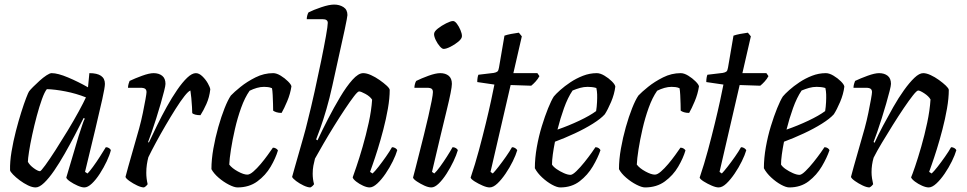

<svg xmlns="http://www.w3.org/2000/svg" viewBox="-20 -820 4229 840"><path d="M136 0Q121 0 102.5 -9Q84 -18 66.5 -31Q49 -44 37 -56.5Q25 -69 24 -75Q23 -112 30.5 -157Q38 -202 49.5 -246.5Q61 -291 73 -329Q85 -367 94.5 -391.5Q104 -416 107 -420Q112 -427 125 -440Q138 -453 153.5 -467Q169 -481 183.5 -490.5Q198 -500 206 -500Q233 -500 278 -481Q323 -462 365 -438L371 -500Q439 -500 439 -453Q439 -438 427.5 -386Q416 -334 396.5 -252.5Q377 -171 352 -68L363 -61Q372 -70 387 -90.5Q402 -111 417 -134.5Q432 -158 443 -176Q451 -176 457 -172Q463 -168 465 -163Q460 -142 447 -114.5Q434 -87 417 -60.5Q400 -34 382 -17Q364 0 349 0Q337 0 319 -8Q301 -16 286.5 -26Q272 -36 270 -43L324 -225Q333 -252 340 -273.5Q347 -295 351 -301L346 -304Q329 -270 307.5 -229Q286 -188 263 -147.5Q240 -107 217 -73.5Q194 -40 173 -20Q152 0 136 0ZM155 -71Q159 -71 178 -97Q197 -123 223 -163.5Q249 -204 276 -248.5Q303 -293 324.5 -332.5Q346 -372 356 -394Q313 -411 267 -420Q221 -429 185 -430Q175 -418 163.5 -386Q152 -354 141 -313Q130 -272 121 -230.5Q112 -189 107 -156.5Q102 -124 102 -112Q110 -97 128 -84Q146 -71 155 -71Z M610 0Q598 0 580 -8.5Q562 -17 546.5 -28Q531 -39 529 -46Q532 -59 541 -90.5Q550 -122 562.5 -166Q575 -210 589 -259Q598 -292 605 -326Q612 -360 616.5 -385.5Q621 -411 621 -417Q621 -427 615 -431.5Q609 -436 594 -436H540Q540 -444 542.5 -453Q545 -462 547 -466Q570 -477 601.5 -488.5Q633 -500 652 -500Q675 -500 689.5 -488.5Q704 -477 704 -453Q704 -445 698 -421.5Q692 -398 683 -366.5Q674 -335 663.5 -302Q653 -269 643.5 -241.5Q634 -214 628 -199L631 -196Q647 -230 667 -271Q687 -312 709.5 -352.5Q732 -393 755 -426.5Q778 -460 799 -480Q820 -500 837 -500Q851 -500 865.5 -486Q880 -472 889.5 -455Q899 -438 900 -429Q896 -394 883 -365Q870 -336 857 -316Q844 -316 834.5 -318.5Q825 -321 821 -325Q821 -333 820 -352Q819 -371 817 -391.5Q815 -412 813 -424Q804 -421 787 -399.5Q770 -378 748.5 -344Q727 -310 704.5 -271.5Q682 -233 662 -196Q642 -159 629 -132Q625 -117 622.5 -100Q620 -83 620 -64Q620 -39 626 -14Q624 -11 620 -7Q616 -3 610 0Z M1019 0Q1005 0 981.5 -12Q958 -24 936.5 -42.5Q915 -61 905 -80Q905 -122 913.5 -170Q922 -218 935 -264Q948 -310 962.5 -346.5Q977 -383 990 -402Q1004 -417 1032.5 -440Q1061 -463 1098 -481.5Q1135 -500 1175 -500Q1190 -500 1208 -489Q1226 -478 1240 -464Q1254 -450 1255 -442Q1250 -409 1236.5 -377Q1223 -345 1212 -326Q1199 -326 1189.5 -329Q1180 -332 1175 -336Q1175 -346 1174.5 -365.5Q1174 -385 1173 -404.5Q1172 -424 1170 -434Q1161 -438 1152 -439Q1143 -440 1135 -440Q1120 -440 1104 -435.5Q1088 -431 1072 -423Q1051 -393 1035 -348.5Q1019 -304 1008 -256Q997 -208 990.5 -166.5Q984 -125 983 -100Q995 -84 1020.5 -70Q1046 -56 1062 -56Q1073 -56 1088.5 -69.5Q1104 -83 1120.5 -102.5Q1137 -122 1151 -141.5Q1165 -161 1174 -174Q1182 -174 1188 -170Q1194 -166 1196 -162Q1186 -128 1164 -90.5Q1142 -53 1106 -26.5Q1070 0 1019 0Z M1338 0Q1326 0 1308 -8.5Q1290 -17 1275.5 -28Q1261 -39 1258 -46Q1261 -58 1269 -85.5Q1277 -113 1287 -148.5Q1297 -184 1307.5 -220.5Q1318 -257 1325 -287Q1341 -350 1356.5 -420Q1372 -490 1385 -553.5Q1398 -617 1406 -662Q1414 -707 1414 -720Q1414 -736 1392 -736H1322Q1322 -744 1324.5 -753Q1327 -762 1330 -766Q1352 -777 1386 -788.5Q1420 -800 1442 -800Q1465 -800 1482.5 -789Q1500 -778 1500 -754Q1500 -747 1488 -690L1434 -445Q1422 -390 1408 -342Q1394 -294 1381.5 -259.5Q1369 -225 1363 -210L1369 -206Q1389 -249 1415 -299.5Q1441 -350 1468.5 -396Q1496 -442 1522 -471Q1548 -500 1569 -500Q1584 -500 1603 -491.5Q1622 -483 1640.5 -470Q1659 -457 1671.5 -445.5Q1684 -434 1685 -427Q1685 -390 1677 -344.5Q1669 -299 1657 -253Q1645 -207 1632.5 -167Q1620 -127 1610.5 -100.5Q1601 -74 1599 -68L1610 -61Q1620 -70 1636 -90.5Q1652 -111 1668.5 -134.5Q1685 -158 1695 -176Q1703 -176 1709.5 -172Q1716 -168 1718 -163Q1712 -142 1698.5 -114.5Q1685 -87 1667 -60.5Q1649 -34 1630.5 -17Q1612 0 1597 0Q1585 0 1568.5 -7.5Q1552 -15 1538.5 -25.5Q1525 -36 1523 -44Q1527 -55 1539.5 -91.5Q1552 -128 1566.5 -178Q1581 -228 1593 -282.5Q1605 -337 1608 -384Q1599 -398 1579 -409Q1559 -420 1551 -420Q1545 -420 1528.5 -398.5Q1512 -377 1489 -342.5Q1466 -308 1441.5 -268.5Q1417 -229 1395 -191Q1373 -153 1358 -126Q1354 -111 1351 -95Q1348 -79 1348 -60Q1348 -36 1354 -14Q1352 -11 1348 -7Q1344 -3 1338 0Z M1867 0Q1854 0 1836.5 -8Q1819 -16 1804 -26Q1789 -36 1787 -43Q1790 -53 1797 -81Q1804 -109 1814 -148Q1824 -187 1834.5 -229.5Q1845 -272 1854 -311Q1863 -350 1868.5 -378.5Q1874 -407 1874 -417Q1874 -427 1868.5 -431.5Q1863 -436 1847 -436H1793Q1793 -444 1795.5 -453Q1798 -462 1801 -466Q1823 -477 1854.5 -488.5Q1886 -500 1906 -500Q1929 -500 1943 -488.5Q1957 -477 1957 -453Q1957 -430 1934.5 -338.5Q1912 -247 1870 -68L1880 -61Q1890 -70 1905 -90.5Q1920 -111 1935 -134.5Q1950 -158 1960 -176Q1968 -176 1974.5 -172Q1981 -168 1983 -163Q1977 -142 1964 -114.5Q1951 -87 1934 -60.5Q1917 -34 1899.5 -17Q1882 0 1867 0ZM1921 -606Q1914 -606 1904 -617.5Q1894 -629 1886.5 -644.5Q1879 -660 1879 -671Q1879 -682 1895.5 -695Q1912 -708 1932 -718Q1952 -728 1962 -728Q1970 -728 1979 -716Q1988 -704 1994.5 -688.5Q2001 -673 2001 -662Q2001 -651 1985.5 -638Q1970 -625 1951 -615.5Q1932 -606 1921 -606Z M2122 0Q2110 0 2091.5 -8Q2073 -16 2057 -26Q2041 -36 2039 -43Q2059 -102 2075.5 -163.5Q2092 -225 2105.5 -280.5Q2119 -336 2128.5 -380Q2138 -424 2143 -450L2068 -461Q2068 -472 2069.5 -480.5Q2071 -489 2073 -493L2140 -501Q2151 -503 2156 -507Q2161 -511 2163 -524L2187 -664Q2198 -668 2216 -671.5Q2234 -675 2250 -677L2263 -661L2226 -500H2331L2340 -487Q2334 -475 2323 -463Q2312 -451 2304 -445L2214 -448L2126 -68L2136 -61Q2145 -70 2161 -90.5Q2177 -111 2193.5 -134.5Q2210 -158 2220 -176Q2228 -176 2234 -172Q2240 -168 2243 -163Q2237 -142 2223.5 -114.5Q2210 -87 2192 -60.5Q2174 -34 2156 -17Q2138 0 2122 0Z M2431 0Q2417 0 2395 -12Q2373 -24 2352 -43.5Q2331 -63 2320 -84Q2320 -128 2328.5 -176Q2337 -224 2350.5 -268Q2364 -312 2378 -346.5Q2392 -381 2403 -398Q2412 -409 2431 -426Q2450 -443 2475.5 -460Q2501 -477 2530.5 -488.5Q2560 -500 2591 -500Q2606 -500 2624.5 -489Q2643 -478 2657 -464Q2671 -450 2672 -441Q2668 -408 2653.5 -374Q2639 -340 2626 -320Q2609 -301 2574 -279Q2539 -257 2495 -236.5Q2451 -216 2408 -200Q2402 -170 2398.5 -144Q2395 -118 2395 -100Q2401 -90 2415.5 -80Q2430 -70 2447 -62.5Q2464 -55 2476 -55Q2485 -55 2502 -71.5Q2519 -88 2537 -110.5Q2555 -133 2568.5 -152Q2582 -171 2585 -176Q2593 -176 2599 -172Q2605 -168 2607 -163Q2596 -130 2573.5 -92Q2551 -54 2516 -27Q2481 0 2431 0ZM2419 -253Q2468 -270 2514.5 -292Q2561 -314 2588 -334Q2589 -341 2590.5 -353Q2592 -365 2592 -373Q2593 -392 2592.5 -407Q2592 -422 2589 -435Q2579 -438 2569.5 -439Q2560 -440 2551 -440Q2534 -440 2518 -435.5Q2502 -431 2485 -424Q2464 -393 2447.5 -347Q2431 -301 2419 -253Z M2802 0Q2788 0 2764.5 -12Q2741 -24 2719.5 -42.5Q2698 -61 2688 -80Q2688 -122 2696.5 -170Q2705 -218 2718 -264Q2731 -310 2745.5 -346.5Q2760 -383 2773 -402Q2787 -417 2815.5 -440Q2844 -463 2881 -481.5Q2918 -500 2958 -500Q2973 -500 2991 -489Q3009 -478 3023 -464Q3037 -450 3038 -442Q3033 -409 3019.5 -377Q3006 -345 2995 -326Q2982 -326 2972.5 -329Q2963 -332 2958 -336Q2958 -346 2957.5 -365.5Q2957 -385 2956 -404.5Q2955 -424 2953 -434Q2944 -438 2935 -439Q2926 -440 2918 -440Q2903 -440 2887 -435.5Q2871 -431 2855 -423Q2834 -393 2818 -348.5Q2802 -304 2791 -256Q2780 -208 2773.5 -166.5Q2767 -125 2766 -100Q2778 -84 2803.5 -70Q2829 -56 2845 -56Q2856 -56 2871.5 -69.5Q2887 -83 2903.5 -102.5Q2920 -122 2934 -141.5Q2948 -161 2957 -174Q2965 -174 2971 -170Q2977 -166 2979 -162Q2969 -128 2947 -90.5Q2925 -53 2889 -26.5Q2853 0 2802 0Z M3124 0Q3112 0 3093.5 -8Q3075 -16 3059 -26Q3043 -36 3041 -43Q3061 -102 3077.5 -163.5Q3094 -225 3107.5 -280.5Q3121 -336 3130.5 -380Q3140 -424 3145 -450L3070 -461Q3070 -472 3071.5 -480.5Q3073 -489 3075 -493L3142 -501Q3153 -503 3158 -507Q3163 -511 3165 -524L3189 -664Q3200 -668 3218 -671.5Q3236 -675 3252 -677L3265 -661L3228 -500H3333L3342 -487Q3336 -475 3325 -463Q3314 -451 3306 -445L3216 -448L3128 -68L3138 -61Q3147 -70 3163 -90.5Q3179 -111 3195.5 -134.5Q3212 -158 3222 -176Q3230 -176 3236 -172Q3242 -168 3245 -163Q3239 -142 3225.5 -114.5Q3212 -87 3194 -60.5Q3176 -34 3158 -17Q3140 0 3124 0Z M3433 0Q3419 0 3397 -12Q3375 -24 3354 -43.5Q3333 -63 3322 -84Q3322 -128 3330.5 -176Q3339 -224 3352.5 -268Q3366 -312 3380 -346.5Q3394 -381 3405 -398Q3414 -409 3433 -426Q3452 -443 3477.5 -460Q3503 -477 3532.5 -488.5Q3562 -500 3593 -500Q3608 -500 3626.5 -489Q3645 -478 3659 -464Q3673 -450 3674 -441Q3670 -408 3655.5 -374Q3641 -340 3628 -320Q3611 -301 3576 -279Q3541 -257 3497 -236.5Q3453 -216 3410 -200Q3404 -170 3400.5 -144Q3397 -118 3397 -100Q3403 -90 3417.5 -80Q3432 -70 3449 -62.5Q3466 -55 3478 -55Q3487 -55 3504 -71.5Q3521 -88 3539 -110.5Q3557 -133 3570.5 -152Q3584 -171 3587 -176Q3595 -176 3601 -172Q3607 -168 3609 -163Q3598 -130 3575.5 -92Q3553 -54 3518 -27Q3483 0 3433 0ZM3421 -253Q3470 -270 3516.5 -292Q3563 -314 3590 -334Q3591 -341 3592.5 -353Q3594 -365 3594 -373Q3595 -392 3594.5 -407Q3594 -422 3591 -435Q3581 -438 3571.5 -439Q3562 -440 3553 -440Q3536 -440 3520 -435.5Q3504 -431 3487 -424Q3466 -393 3449.5 -347Q3433 -301 3421 -253Z M3784 0Q3772 0 3754 -8.5Q3736 -17 3720.5 -28Q3705 -39 3703 -46Q3706 -59 3715 -90.5Q3724 -122 3736.5 -166Q3749 -210 3763 -259Q3772 -292 3779 -326Q3786 -360 3790.5 -385.5Q3795 -411 3795 -417Q3795 -427 3789 -431.5Q3783 -436 3768 -436H3714Q3714 -444 3716.5 -453Q3719 -462 3721 -466Q3744 -477 3775.5 -488.5Q3807 -500 3826 -500Q3849 -500 3863.5 -488.5Q3878 -477 3878 -453Q3878 -445 3872 -421.5Q3866 -398 3857 -366.5Q3848 -335 3837.5 -302Q3827 -269 3817.5 -241.5Q3808 -214 3802 -199L3806 -195Q3822 -230 3843.5 -270.5Q3865 -311 3888 -351.5Q3911 -392 3935 -425.5Q3959 -459 3980.5 -479.5Q4002 -500 4019 -500Q4033 -500 4051.5 -491.5Q4070 -483 4088 -470Q4106 -457 4118 -445.5Q4130 -434 4131 -427Q4131 -390 4123 -344.5Q4115 -299 4103 -253Q4091 -207 4078.5 -167Q4066 -127 4056.5 -100.5Q4047 -74 4045 -68L4056 -61Q4066 -70 4082 -90.5Q4098 -111 4114.5 -134.5Q4131 -158 4141 -176Q4149 -176 4155.5 -172Q4162 -168 4164 -163Q4158 -142 4144.5 -114.5Q4131 -87 4113 -60.5Q4095 -34 4076.5 -17Q4058 0 4043 0Q4031 0 4014 -7.5Q3997 -15 3983 -25.5Q3969 -36 3966 -44Q3971 -55 3983.5 -91.5Q3996 -128 4010.5 -178.5Q4025 -229 4036.5 -283Q4048 -337 4051 -385Q4043 -399 4024 -411.5Q4005 -424 3997 -424Q3991 -424 3974 -402.5Q3957 -381 3934 -347Q3911 -313 3886 -273Q3861 -233 3838.5 -195.5Q3816 -158 3802 -130Q3793 -99 3793 -67Q3793 -54 3795 -40.5Q3797 -27 3800 -14Q3798 -11 3794 -7Q3790 -3 3784 0Z"/></svg>

Font: Texturina 72pt 72pt Regular
Style: Italic
Weight: 400
Italic angle: -11°
Designer: Guillermo Torres Carreño
Foundry: Omnibus-Type
Version: Version 1.002; ttfautohint (v1.8.3)